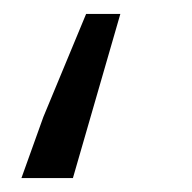

<svg xmlns="http://www.w3.org/2000/svg" viewBox="-20 -256 276 276"><path d="M10.8 0 42.3 -87.8 103.8 -236H153L84.8 0Z"/></svg>

Font: Source Sans Variable
Style: Italic
Weight: 200
Italic angle: -11°
Designer: Paul D. Hunt
Foundry: Adobe Systems Incorporated
Version: Version 3.006;hotconv 1.0.111;makeotfexe 2.5.65597